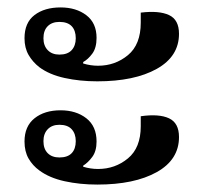

<svg xmlns="http://www.w3.org/2000/svg" viewBox="-20 -521 541 517"><path d="M242 -302Q195 -302 154 -311Q113 -320 86 -340Q68 -354 57 -373Q46 -392 46 -418Q46 -460 73 -480.5Q100 -501 143 -501Q185 -501 212.5 -480Q240 -459 240 -419Q240 -392 228.5 -376.5Q217 -361 204 -354V-350Q224 -344 244 -344Q290 -344 324.5 -372.5Q359 -401 359 -460V-487Q408 -493 435 -480.5Q462 -468 462 -430Q462 -369 402 -335.5Q342 -302 242 -302ZM140 -374Q162 -374 173 -386Q184 -398 184 -418Q184 -439 173 -450.5Q162 -462 140 -462Q120 -462 108.5 -450.5Q97 -439 97 -418Q97 -398 108.5 -386Q120 -374 140 -374ZM242 -24Q195 -24 154 -33Q113 -42 86 -62Q68 -75 57 -94Q46 -113 46 -140Q46 -181 73 -202.5Q100 -224 143 -224Q185 -224 212.5 -202.5Q240 -181 240 -140Q240 -114 228.5 -98.5Q217 -83 204 -75V-72Q224 -66 244 -66Q290 -66 324.5 -94.5Q359 -123 359 -181V-208Q408 -215 435 -202.5Q462 -190 462 -152Q462 -91 402 -57.5Q342 -24 242 -24ZM140 -97Q162 -97 173 -108.5Q184 -120 184 -141Q184 -161 173 -173Q162 -185 140 -185Q120 -185 108.5 -173Q97 -161 97 -141Q97 -120 108.5 -108.5Q120 -97 140 -97Z"/></svg>

Font: Noto Serif Thai SemiBold
Style: Regular
Weight: 600
Designer: Monotype Design Team
Foundry: Monotype Imaging Inc.
Version: Version 2.001; ttfautohint (v1.8.4.7-5d5b)